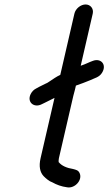

<svg xmlns="http://www.w3.org/2000/svg" viewBox="-20 -706 485 859"><path d="M243.5 2 308 -277C310 -285.7 312.4 -295 315.4 -305L319.6 -323C339 -330.1 365.8 -339.2 383.1 -347C403.9 -357.2 423.3 -359.7 436.2 -380C459.4 -416.4 431.8 -447 396.2 -434C378.1 -427.7 364.6 -419.8 344.3 -413C343 -413 341.9 -412.7 341.1 -412L394.9 -645C400 -667.2 384.9 -686 362.9 -686C340.8 -686 318 -667.2 312.9 -645L249.7 -371C232.7 -363.4 217 -351.8 202 -342C194.7 -336.7 188.2 -333 182.4 -331C173.3 -326.3 163.9 -321.7 154.2 -317L141.6 -310C131 -304.7 123 -296.5 117.4 -285.5C99.1 -249.2 132.1 -221.4 167.4 -240L179.8 -246C195.1 -254.1 208.4 -259.9 223.9 -268L161.5 2C153.2 38.2 158.8 64.6 175.1 82C185.1 92.1 200 105.3 214.6 110C232.8 120.3 254.3 128.6 280.5 132C314.8 138.3 350.4 99.4 336.2 68.5C330.2 55.4 320.6 53.8 306.5 50C280.4 46.1 255.5 35.8 243.4 20H242.4C242.3 14.1 241.8 9.7 243.5 2Z"/></svg>

Font: HoneyBee
Style: BdIt
Weight: 700
Foundry: Cannot Into Space Fonts
Version: Version 0.89